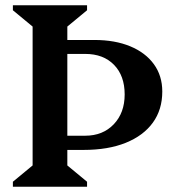

<svg xmlns="http://www.w3.org/2000/svg" viewBox="-20 -710 678 730"><path d="M29 0V-19L104 -81V-609L29 -671V-690H311V-671L236 -609V-81L311 -19V0ZM167 -140V-194H304Q371 -194 412.5 -237.5Q454 -281 454 -351Q454 -422 413.5 -463.5Q373 -505 304 -505H159V-558H339Q417 -558 475 -534Q533 -510 565 -466Q597 -422 597 -362Q597 -293 561 -243.5Q525 -194 458 -167Q391 -140 298 -140Z"/></svg>

Font: Platypi Light Medium
Style: Regular
Weight: 500
Version: Version 1.200